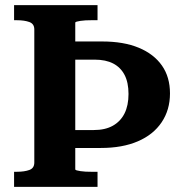

<svg xmlns="http://www.w3.org/2000/svg" viewBox="-20 -730 717 750"><path d="M361 -710H35V-651H46Q75 -651 94.5 -644Q114 -637 114 -615V-95Q114 -73 94.5 -66Q75 -59 46 -59H35V0H361V-59H336Q325 -59 314.5 -59.5Q304 -60 294.5 -61.5Q285 -63 279.5 -64.5Q274 -66 274 -69V-641Q274 -644 279.5 -645.5Q285 -647 294.5 -648.5Q304 -650 314.5 -650.5Q325 -651 336 -651H361ZM644 -365Q644 -429 612.5 -474Q581 -519 522 -543.5Q463 -568 379 -568H208L199 -497H350Q393 -497 422 -482Q451 -467 466.5 -437.5Q482 -408 482 -363Q482 -318 466.5 -287Q451 -256 421 -239Q391 -222 346 -222H199V-152H374Q458 -152 518.5 -178Q579 -204 611.5 -252.5Q644 -301 644 -365Z"/></svg>

Font: Roboto Serif 28pt SemiBold
Style: Regular
Weight: 600
Designer: Greg Gazdowicz
Foundry: Commercial Type
Version: Version 1.008